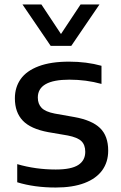

<svg xmlns="http://www.w3.org/2000/svg" viewBox="-20 -828 539 858"><path d="M57 -13.5V-94.5Q139 -70.5 229 -70.5Q298.5 -70.5 329.8 -90.8Q361 -111 361 -149.5Q361 -180.5 343.8 -197.2Q326.5 -214 283 -222.5L195.5 -237.5Q117 -252 81.8 -289Q46.5 -326 46.5 -388.5Q46.5 -438 72.5 -474.8Q98.5 -511.5 152.8 -532Q207 -552.5 288.5 -552.5Q367 -552.5 433.5 -534V-453Q365 -472 290 -472Q149 -472 149 -392Q149 -363.5 166 -346Q183 -328.5 224.5 -320.5L312 -305Q390.5 -291 427 -255.8Q463.5 -220.5 463.5 -155Q463.5 -104 436.8 -67Q410 -30 357.5 -10Q305 10 229 10Q133.5 10 57 -13.5ZM340 -808H424.5L298.5 -623H206.5L80.5 -808H165L252.5 -676Z"/></svg>

Font: Encode Sans Semi Expanded Medium
Style: Regular
Weight: 500
Width: 6
Designer: Multiple Designers
Foundry: Impallari Type
Version: Version 2.000